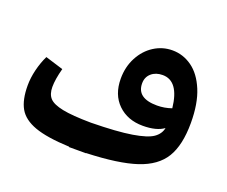

<svg xmlns="http://www.w3.org/2000/svg" viewBox="-105 -767 1118 947"><g transform="rotate(20 454.0 -293.5)"><path d="M424 17V18H383H335L334 16Q216 11 152.5 -12Q89 -35 64 -79Q39 -123 39 -198Q39 -238 49.5 -281Q60 -324 78 -361L172 -332Q156 -273 156 -233Q156 -195 175 -174.5Q194 -154 245 -143.5Q296 -133 395 -132Q532 -134 608 -146.5Q684 -159 714 -180Q744 -201 750 -233Q712 -205 640 -205Q560 -205 509.5 -254Q459 -303 459 -387Q459 -449 485.5 -499Q512 -549 556 -577Q600 -605 652 -605Q708 -605 755 -571.5Q802 -538 830.5 -469.5Q859 -401 859 -299Q859 -183 819 -117Q779 -51 685.5 -20Q592 11 424 17ZM672 -323Q711 -323 748 -336Q733 -474 648 -474Q612 -474 589 -454Q566 -434 566 -401Q566 -323 672 -323Z"/></g></svg>

Font: FiraGOUPP
Style: Bold
Weight: 700
Designer: bBox Type
Foundry: bBox Type GmbH
Version: Version 1.001